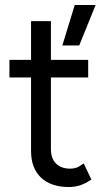

<svg xmlns="http://www.w3.org/2000/svg" viewBox="-20 -741 422 773"><path d="M258 12Q185 12 145 -26Q105 -64 105 -133V-429H18V-500H105V-656H185V-500H335V-429H185V-141Q185 -103 205.5 -82.5Q226 -62 263 -62Q275 -62 286.5 -65.5Q298 -69 317 -83L348 -18Q322 -1 301 5.5Q280 12 258 12ZM231 -558 281 -721H365L299 -558Z"/></svg>

Font: Figtree Light
Style: Regular
Weight: 400
Version: Version 2.002